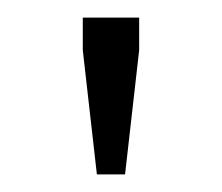

<svg xmlns="http://www.w3.org/2000/svg" viewBox="-20 -710 252 218"><path d="M90 -512 74 -653V-690H138V-653L122 -512Z"/></svg>

Font: Mozilla Headline ExtraLight
Style: Regular
Weight: 200
Designer: Studio DRAMA
Foundry: Studio DRAMA
Version: Version 1.000